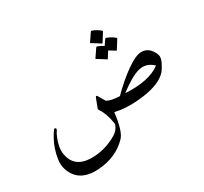

<svg xmlns="http://www.w3.org/2000/svg" viewBox="-186 -995 1584 1491"><g transform="rotate(-30 606.0 -249.5)"><path d="M1039 -393Q1114 -394 1147 -305Q1155 -277 1133 -235Q1111 -193 1097 -177Q1025 -97 829 -81Q718 -72 626 -93Q607 68 562 114Q460 219 298 229Q119 241 71 96Q65 77 63 54.5Q61 32 65 7Q71 -37 85 -78.5Q99 -120 120 -158Q129 -174 137.5 -187Q146 -200 153 -210Q158 -217 164 -215Q171 -213 172 -208Q173 -203 170 -196Q155 -175 143 -145Q112 -69 121 -10Q143 122 288 127Q415 130 528 62Q565 40 583 -3Q586 -8 584 -18Q569 -113 533 -164Q525 -175 528 -181L559 -263Q568 -279 576 -266L613 -203Q647 -182 726 -179Q813 -267 901 -330Q990 -393 1039 -393ZM1088 -245Q1028 -301 957 -283Q887 -265 773 -178Q984 -166 1088 -245ZM851 -623Q853 -626 859 -625Q879 -618 896.5 -608Q914 -598 930 -584Q934 -580 931 -575L883 -499Q881 -496 874 -501Q871 -503 858.5 -511Q846 -519 824 -532L789 -476Q786 -472 779 -478Q775 -481 758 -492Q741 -503 709 -522Q705 -525 708 -528L757 -600Q759 -603 765 -602Q779 -597 792.5 -590.5Q806 -584 818 -575ZM782 -727Q784 -730 790 -729Q810 -722 827.5 -712Q845 -702 861 -688Q866 -683 863 -679L815 -603Q812 -599 805 -605Q801 -608 784 -619Q767 -630 735 -649Q730 -652 733 -655Z"/></g></svg>

Font: Amiri
Style: Regular
Weight: 400
Designer: Khaled Hosny
Version: Version 0.114